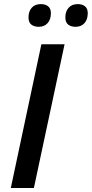

<svg xmlns="http://www.w3.org/2000/svg" viewBox="-20 -934 456 954"><path d="M33.7 0 185.5 -713.9H300.8L148.4 0ZM355.5 -800.8Q333 -800.8 318.8 -811.8Q304.7 -822.8 304.7 -847.7Q304.7 -877 320.8 -895.3Q336.9 -913.6 366.7 -913.6Q388.7 -913.6 402.3 -902.6Q416 -891.6 416 -868.7Q416 -837.4 399.7 -819.1Q383.3 -800.8 355.5 -800.8ZM172.4 -800.8Q149.9 -800.8 135.7 -811.8Q121.6 -822.8 121.6 -847.7Q121.6 -877 137.5 -895.3Q153.3 -913.6 183.1 -913.6Q205.6 -913.6 219.2 -902.6Q232.9 -891.6 232.9 -868.7Q232.9 -837.4 216.6 -819.1Q200.2 -800.8 172.4 -800.8Z"/></svg>

Font: Open Sans SemiBold
Style: Italic
Weight: 600
Italic angle: -12°
Designer: Monotype Design Team
Foundry: Monotype Imaging Inc.
Version: Version 3.003; ttfautohint (v1.8.4)